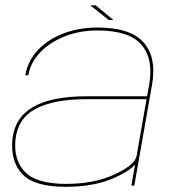

<svg xmlns="http://www.w3.org/2000/svg" viewBox="-20 -698 664 722"><path d="M474 0 488 -80Q470.5 -57 414 -31Q337.5 4.5 227 4.5Q109.5 4.5 64.5 -42.8Q19.5 -90 26.5 -172Q34 -254 103.2 -295Q172.5 -336 307 -336H533L541 -379.5Q558 -477 511.5 -530.2Q465 -583.5 346 -583.5Q281 -583.5 225 -561.8Q169 -540 132 -502Q95 -464 86.5 -415H75Q85 -470.5 123.5 -510.8Q162 -551 220 -572.8Q278 -594.5 346 -594.5Q471.5 -594.5 520.5 -537.8Q569.5 -481 552 -381L485 0ZM493.5 -110 531 -325H305Q182.5 -325 114.2 -288.8Q46 -252.5 38 -172Q31 -95.5 74.5 -51Q118 -6.5 229 -6.5Q334.5 -6.5 411 -42.2Q487.5 -78 493 -110.5ZM388.5 -623 319.5 -678H339.5L406.5 -623Z"/></svg>

Font: Anybody ExtraExpanded Thin
Style: Italic
Weight: 100
Width: 8
Italic angle: -10°
Designer: Tyler Finck
Foundry: Etcetera Type Company
Version: Version 1.010; ttfautohint (v1.8.3) -l 8 -r 50 -G 200 -x 14 